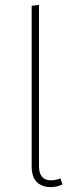

<svg xmlns="http://www.w3.org/2000/svg" viewBox="-20 -758 317 788"><path d="M188 10Q152 10 131 -11Q110 -32 110 -75V-734L140 -738V-76Q140 -47 152.5 -32.5Q165 -18 189 -18Q209 -18 228 -26L237 -1Q213 10 188 10Z"/></svg>

Font: Firava
Style: Regular
Weight: 400
Designer: Carrois Corporate & Edenspiekermann AG
Foundry: Greg Finn Gibson
Version: Version 5.000